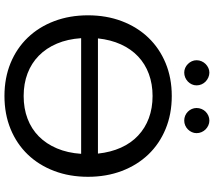

<svg xmlns="http://www.w3.org/2000/svg" viewBox="-68 -861 936 840"><g transform="rotate(90 400.0 -441.0)"><path d="M147 -328Q151 -268.5 170.8 -222Q190.5 -175.5 223.5 -143Q256.5 -110.5 301.2 -93.5Q346 -76.5 400 -76.5Q454.5 -76.5 499.2 -93.5Q544 -110.5 576.8 -143Q609.5 -175.5 629.2 -222Q649 -268.5 653 -328ZM652 -401.5Q646 -457.5 626 -502Q606 -546.5 573.2 -577.2Q540.5 -608 496.8 -624.2Q453 -640.5 400 -640.5Q347.5 -640.5 303.5 -624.2Q259.5 -608 227 -577.2Q194.5 -546.5 174.2 -502Q154 -457.5 148 -401.5ZM400 -724.5Q479 -724.5 544.2 -697.5Q609.5 -670.5 656 -621.8Q702.5 -573 728 -505.8Q753.5 -438.5 753.5 -358Q753.5 -277.5 728 -210.2Q702.5 -143 656 -94.5Q609.5 -46 544.2 -19.2Q479 7.5 400 7.5Q321 7.5 256 -19.2Q191 -46 144.5 -94.5Q98 -143 72.5 -210.2Q47 -277.5 47 -358Q47 -438.5 72.5 -505.8Q98 -573 144.5 -621.8Q191 -670.5 256 -697.5Q321 -724.5 400 -724.5ZM353.5 -833Q353.5 -822 349 -812.2Q344.5 -802.5 336.8 -795Q329 -787.5 318.8 -783.2Q308.5 -779 297.5 -779Q287 -779 277.2 -783.2Q267.5 -787.5 260 -795Q252.5 -802.5 248 -812.2Q243.5 -822 243.5 -833Q243.5 -844.5 248 -854.8Q252.5 -865 260 -872.5Q267.5 -880 277.2 -884.5Q287 -889 297.5 -889Q308.5 -889 318.8 -884.5Q329 -880 336.8 -872.5Q344.5 -865 349 -854.8Q353.5 -844.5 353.5 -833ZM562.5 -833Q562.5 -822 558 -812.2Q553.5 -802.5 546 -795Q538.5 -787.5 528.5 -783.2Q518.5 -779 507.5 -779Q496 -779 486 -783.2Q476 -787.5 468.5 -795Q461 -802.5 456.8 -812.2Q452.5 -822 452.5 -833Q452.5 -844.5 456.8 -854.8Q461 -865 468.5 -872.5Q476 -880 486 -884.5Q496 -889 507.5 -889Q518.5 -889 528.5 -884.5Q538.5 -880 546 -872.5Q553.5 -865 558 -854.8Q562.5 -844.5 562.5 -833Z"/></g></svg>

Font: Lato
Style: Regular
Weight: 400
Designer: Lukasz Dziedzic with Adam Twardoch and Botio Nikoltchev
Foundry: tyPoland Lukasz Dziedzic
Version: Version 2.015; 2015-08-06; http://www.latofonts.com/